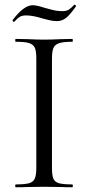

<svg xmlns="http://www.w3.org/2000/svg" viewBox="-20 -789 372 809"><path d="M284 -12Q287 -12 287 -6Q287 0 284 0Q254 0 236 -1L165 -2L97 -1Q79 0 47 0Q44 0 44 -6Q44 -12 47 -12Q85 -12 102.5 -17Q120 -22 126.5 -36.5Q133 -51 133 -81V-544Q133 -574 126.5 -588Q120 -602 102.5 -607.5Q85 -613 47 -613Q44 -613 44 -619Q44 -625 47 -625L97 -624Q139 -622 165 -622Q195 -622 237 -624L284 -625Q287 -625 287 -619Q287 -613 284 -613Q247 -613 229 -607Q211 -601 205 -586.5Q199 -572 199 -542V-81Q199 -50 205 -36Q211 -22 228.5 -17Q246 -12 284 -12ZM39 -697Q37 -697 34.5 -699.5Q32 -702 33 -704Q80 -767 118 -767Q135 -767 168 -756Q173 -755 196.5 -748.5Q220 -742 243 -742Q260 -742 270 -748.5Q280 -755 293 -769H294Q297 -769 299 -766.5Q301 -764 300 -762Q274 -725 257 -712.5Q240 -700 220 -700Q202 -700 183.5 -705Q165 -710 160 -711Q119 -724 90 -724Q74 -724 65 -719Q56 -714 49.5 -707Q43 -700 40 -697Z"/></svg>

Font: Cormorant Garamond
Style: Regular
Weight: 400
Designer: Christian Thalmann (Catharsis Fonts)
Version: Version 3.000